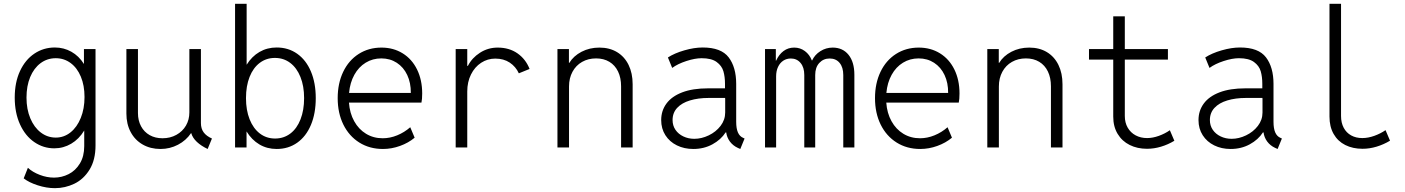

<svg xmlns="http://www.w3.org/2000/svg" viewBox="-20 -772 7352 1005"><path d="M104 161.6 126 106.4Q150.4 128.9 188 143.3Q225.6 157.7 262.7 157.7Q303.2 157.7 339.4 139.4Q375.5 121.1 398.2 83.7Q420.9 46.4 420.9 -7.3V-88.9Q393.6 -43.9 352.8 -19.8Q312 4.4 264.2 4.4Q207 4.4 159.7 -28.1Q112.3 -60.5 84.7 -121.1Q57.1 -181.6 57.1 -261.2Q57.1 -340.8 84.7 -400.1Q112.3 -459.5 160.2 -491.5Q208 -523.4 267.1 -523.4Q314 -523.4 353.5 -501.2Q393.1 -479 419.4 -437V-515.1H480V-10.7Q480 64.9 449 115.5Q418 166 369.4 189.5Q320.8 212.9 267.6 212.9Q223.6 212.9 177.5 198Q131.3 183.1 104 161.6ZM422.4 -264.2Q422.4 -324.7 403.1 -370.8Q383.8 -417 349.6 -442.1Q315.4 -467.3 272 -467.3Q227.1 -467.3 192.1 -441.2Q157.2 -415 137.9 -368.4Q118.7 -321.8 118.7 -261.2Q118.7 -200.2 138.7 -152.6Q158.7 -105 193.6 -78.4Q228.5 -51.8 272 -51.8Q314.9 -51.8 349.1 -79.1Q383.3 -106.4 402.8 -154.8Q422.4 -203.1 422.4 -264.2Z M641.6 -177.7V-515.1H702.1V-180.2Q702.1 -141.1 718.3 -111.1Q734.4 -81.1 763.4 -64.7Q792.5 -48.3 830.6 -48.3Q871.1 -48.3 903.3 -66.2Q935.5 -84 953.4 -114.7Q971.2 -145.5 971.2 -183.6V-515.1H1031.7V-127.9Q1031.7 -98.6 1046.1 -79.1Q1060.5 -59.6 1089.4 -46.9L1066.9 7.8Q1032.7 -8.3 1010.3 -29.5Q987.8 -50.8 981 -75.2H980Q954.1 -36.6 911.6 -14.4Q869.1 7.8 820.3 7.8Q767.6 7.8 727.1 -15.4Q686.5 -38.6 664.1 -80.6Q641.6 -122.6 641.6 -177.7Z M1210.4 -752H1271V-433.1Q1297.9 -476.6 1338.1 -500Q1378.4 -523.4 1428.2 -523.4Q1489.3 -523.4 1535.6 -490.7Q1582 -458 1607.4 -397.9Q1632.8 -337.9 1632.8 -258.3Q1632.8 -178.2 1607.4 -117.9Q1582 -57.6 1535.6 -24.9Q1489.3 7.8 1428.2 7.8Q1377.9 7.8 1337.6 -16.1Q1297.4 -40 1270.5 -84V0H1210.4ZM1571.8 -258.3Q1571.8 -321.3 1552.7 -368.9Q1533.7 -416.5 1499.3 -442.6Q1464.8 -468.8 1418.9 -468.8Q1374 -468.8 1339.6 -442.9Q1305.2 -417 1286.4 -369.4Q1267.6 -321.8 1267.6 -258.3Q1267.6 -195.3 1286.6 -147.5Q1305.7 -99.6 1340.1 -73.2Q1374.5 -46.9 1419.9 -46.9Q1465.3 -46.9 1499.8 -73Q1534.2 -99.1 1553 -147.2Q1571.8 -195.3 1571.8 -258.3Z M1747.6 -258.3Q1747.6 -335.9 1776.4 -396Q1805.2 -456.1 1857.4 -489.5Q1909.7 -522.9 1976.6 -522.9Q2039.1 -522.9 2087.6 -492.9Q2136.2 -462.9 2163.1 -408.2Q2189.9 -353.5 2189.9 -282.7Q2189.9 -252.4 2186 -234.9H1806.6Q1810.5 -179.7 1834 -137.5Q1857.4 -95.2 1896 -71.8Q1934.6 -48.3 1983.4 -48.3Q2021.5 -48.3 2059.1 -63.7Q2096.7 -79.1 2127.4 -106L2150.4 -51.3Q2117.7 -23.9 2073.7 -8.1Q2029.8 7.8 1984.4 7.8Q1914.6 7.8 1860.8 -25.9Q1807.1 -59.6 1777.3 -119.9Q1747.6 -180.2 1747.6 -258.3ZM2130.4 -285.6Q2130.9 -338.4 2111.6 -379.4Q2092.3 -420.4 2056.9 -443.4Q2021.5 -466.3 1976.1 -466.3Q1930.7 -466.3 1894 -443.8Q1857.4 -421.4 1834.7 -380.4Q1812 -339.4 1807.1 -285.6Z M2365.2 -515.1H2425.8V-427.2H2429.2Q2450.2 -468.8 2492.2 -495.8Q2534.2 -522.9 2585 -522.9Q2645.5 -522.9 2688.7 -492.7Q2731.9 -462.4 2752 -411.1L2695.8 -388.2Q2679.7 -423.3 2648.2 -444.3Q2616.7 -465.3 2572.3 -465.3Q2532.2 -465.3 2498.5 -443.4Q2464.8 -421.4 2445.3 -382.1Q2425.8 -342.8 2425.8 -293V0H2365.2Z M2897.9 -515.1H2958V-442.9H2960Q2981.9 -479 3023.9 -501Q3065.9 -522.9 3117.7 -522.9Q3170.4 -522.9 3209.7 -499.3Q3249 -475.6 3270.3 -432.1Q3291.5 -388.7 3291.5 -331.1V0H3231V-320.3Q3231 -364.7 3215.1 -397.7Q3199.2 -430.7 3169.7 -448.5Q3140.1 -466.3 3100.1 -466.3Q3059.1 -466.3 3026.9 -448Q2994.6 -429.7 2976.6 -396.2Q2958.5 -362.8 2958.5 -319.3V0H2897.9Z M3440.9 -143.6Q3440.9 -192.4 3468.5 -230Q3496.1 -267.6 3551 -288.6Q3606 -309.6 3686 -309.6H3774.9V-333.5Q3774.9 -370.1 3766.6 -398.9Q3758.3 -427.7 3731.2 -447.5Q3704.1 -467.3 3652.8 -467.3Q3617.7 -467.3 3572.8 -452.6Q3527.8 -438 3498.5 -416.5L3476.1 -471.2Q3510.7 -493.7 3562.3 -508.5Q3613.8 -523.4 3658.2 -523.4Q3754.9 -523.4 3794.2 -471.7Q3833.5 -419.9 3833.5 -333V-134.3Q3833.5 -99.6 3842.5 -78.9Q3851.6 -58.1 3870.1 -50.3L3877.4 -46.9L3855 7.8L3841.8 2Q3816.4 -9.8 3800.5 -31.2Q3784.7 -52.7 3781.2 -79.1H3778.3Q3753.9 -41 3709.2 -16.6Q3664.6 7.8 3608.9 7.8Q3561.5 7.8 3523.2 -11Q3484.9 -29.8 3462.9 -64.2Q3440.9 -98.6 3440.9 -143.6ZM3614.3 -45.4Q3652.3 -45.4 3689.9 -63.5Q3727.5 -81.5 3751.7 -113Q3775.9 -144.5 3775.9 -183.1V-253.9L3775.4 -259.3H3689Q3634.3 -259.3 3591.6 -246.3Q3548.8 -233.4 3524.7 -207.5Q3500.5 -181.6 3500.5 -143.6Q3500.5 -114.7 3515.6 -92.5Q3530.8 -70.3 3556.9 -57.9Q3583 -45.4 3614.3 -45.4Z M3984.4 -515.1H4041V-454.6H4042.5Q4057.1 -486.8 4081.3 -504.9Q4105.5 -522.9 4137.2 -522.9Q4168.5 -522.9 4193.1 -504.6Q4217.8 -486.3 4229.5 -455.6H4231Q4244.6 -485.4 4274.2 -504.2Q4303.7 -522.9 4338.4 -522.9Q4391.1 -522.9 4421.6 -485.1Q4452.1 -447.3 4452.1 -380.4V0H4394V-379.4Q4394 -419.4 4375 -442.6Q4356 -465.8 4322.8 -465.8Q4290 -465.8 4268.6 -442.6Q4247.1 -419.4 4247.1 -379.4V0H4189.9V-379.4Q4189.9 -419.4 4170.4 -442.6Q4150.9 -465.8 4119.6 -465.8Q4097.2 -465.8 4079.8 -454.3Q4062.5 -442.9 4052.5 -421.6Q4042.5 -400.4 4042.5 -372.1V0H3984.4Z M4560.1 -258.3Q4560.1 -335.9 4588.9 -396Q4617.7 -456.1 4669.9 -489.5Q4722.2 -522.9 4789.1 -522.9Q4851.6 -522.9 4900.1 -492.9Q4948.7 -462.9 4975.6 -408.2Q5002.4 -353.5 5002.4 -282.7Q5002.4 -252.4 4998.5 -234.9H4619.1Q4623 -179.7 4646.5 -137.5Q4669.9 -95.2 4708.5 -71.8Q4747.1 -48.3 4795.9 -48.3Q4834 -48.3 4871.6 -63.7Q4909.2 -79.1 4939.9 -106L4962.9 -51.3Q4930.2 -23.9 4886.2 -8.1Q4842.3 7.8 4796.9 7.8Q4727.1 7.8 4673.3 -25.9Q4619.6 -59.6 4589.8 -119.9Q4560.1 -180.2 4560.1 -258.3ZM4942.9 -285.6Q4943.4 -338.4 4924.1 -379.4Q4904.8 -420.4 4869.4 -443.4Q4834 -466.3 4788.6 -466.3Q4743.2 -466.3 4706.5 -443.8Q4669.9 -421.4 4647.2 -380.4Q4624.5 -339.4 4619.6 -285.6Z M5147.9 -515.1H5208V-442.9H5210Q5231.9 -479 5273.9 -501Q5315.9 -522.9 5367.7 -522.9Q5420.4 -522.9 5459.7 -499.3Q5499 -475.6 5520.3 -432.1Q5541.5 -388.7 5541.5 -331.1V0H5481V-320.3Q5481 -364.7 5465.1 -397.7Q5449.2 -430.7 5419.7 -448.5Q5390.1 -466.3 5350.1 -466.3Q5309.1 -466.3 5276.9 -448Q5244.6 -429.7 5226.6 -396.2Q5208.5 -362.8 5208.5 -319.3V0H5147.9Z M5807.1 -161.6V-460H5680.2V-515.1H5807.1V-686.5H5867.7V-515.1H6093.3V-460H5867.7V-165Q5867.7 -129.9 5882.8 -103.8Q5897.9 -77.6 5924.3 -63.5Q5950.7 -49.3 5984.4 -49.3Q6013.7 -49.3 6045.7 -60.8Q6077.6 -72.3 6103.5 -90.3L6127 -35.2Q6093.8 -15.1 6057.1 -4.2Q6020.5 6.8 5983.9 6.8Q5933.1 6.8 5893.1 -13.2Q5853 -33.2 5830.1 -71.3Q5807.1 -109.4 5807.1 -161.6Z M6253.4 -143.6Q6253.4 -192.4 6281 -230Q6308.6 -267.6 6363.5 -288.6Q6418.5 -309.6 6498.5 -309.6H6587.4V-333.5Q6587.4 -370.1 6579.1 -398.9Q6570.8 -427.7 6543.7 -447.5Q6516.6 -467.3 6465.3 -467.3Q6430.2 -467.3 6385.3 -452.6Q6340.3 -438 6311 -416.5L6288.6 -471.2Q6323.2 -493.7 6374.8 -508.5Q6426.3 -523.4 6470.7 -523.4Q6567.4 -523.4 6606.7 -471.7Q6646 -419.9 6646 -333V-134.3Q6646 -99.6 6655 -78.9Q6664.1 -58.1 6682.6 -50.3L6689.9 -46.9L6667.5 7.8L6654.3 2Q6628.9 -9.8 6613 -31.2Q6597.2 -52.7 6593.8 -79.1H6590.8Q6566.4 -41 6521.7 -16.6Q6477.1 7.8 6421.4 7.8Q6374 7.8 6335.7 -11Q6297.4 -29.8 6275.4 -64.2Q6253.4 -98.6 6253.4 -143.6ZM6426.8 -45.4Q6464.8 -45.4 6502.4 -63.5Q6540 -81.5 6564.2 -113Q6588.4 -144.5 6588.4 -183.1V-253.9L6587.9 -259.3H6501.5Q6446.8 -259.3 6404.1 -246.3Q6361.3 -233.4 6337.2 -207.5Q6313 -181.6 6313 -143.6Q6313 -114.7 6328.1 -92.5Q6343.3 -70.3 6369.4 -57.9Q6395.5 -45.4 6426.8 -45.4Z M6939 -161.6V-752H6999.5V-165Q6999.5 -129.4 7013.4 -103.3Q7027.3 -77.1 7052.5 -63.2Q7077.6 -49.3 7110.8 -49.3Q7141.1 -49.3 7173.8 -61Q7206.5 -72.8 7232.4 -90.8L7255.9 -35.6Q7222.7 -15.6 7185.8 -4.4Q7148.9 6.8 7111.8 6.8Q7061 6.8 7021.7 -12.9Q6982.4 -32.7 6960.7 -70.8Q6939 -108.9 6939 -161.6Z"/></svg>

Font: Reddit Mono Light
Style: Regular
Weight: 300
Monospace: yes
Designer: Stephen Hutchings
Foundry: Reddit
Version: Version 1.011